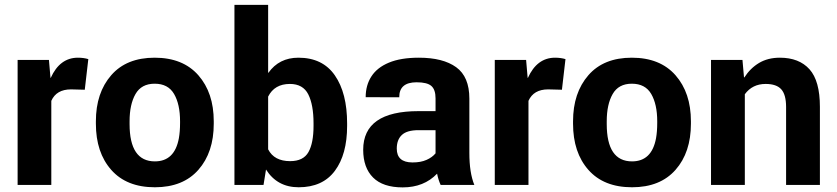

<svg xmlns="http://www.w3.org/2000/svg" viewBox="-20 -782 3539 812"><path d="M197 0H54.5V-528.5H187L193.5 -453L194.5 -452.5Q233 -538 309.5 -538Q333.5 -538 353.5 -532L338.5 -402.5L280.5 -404Q218.5 -404 197 -355.5Z M635 10Q515.5 10 450.5 -63.5Q385.5 -137 385.5 -259V-269Q385.5 -389.5 450.5 -464Q515 -538 634 -538Q753.5 -538 818.8 -463.8Q884 -389.5 884 -269V-259Q884 -137.5 819 -63.8Q754 10 635 10ZM635 -99.5Q718.5 -99.5 736.5 -197.5Q741.5 -225.5 741.5 -262Q741.5 -265.5 741.5 -269Q741.5 -341 716.2 -384.5Q691 -428 634 -428Q578 -428 553 -384.2Q528 -340.5 528 -269V-259Q528 -258.5 528 -257.5Q528 -99.5 635 -99.5Z M1243 10Q1152.5 10 1105 -65L1094.5 0H971.5V-761.5H1114V-474.5L1115 -474Q1160.5 -538 1242 -538Q1344.5 -538 1396.2 -463.2Q1448 -388.5 1448 -260V-249.5Q1448 -129 1396.2 -59.5Q1344.5 10 1243 10ZM1207 -100.5Q1263 -100.5 1284.5 -138.8Q1306 -177 1306 -249.5V-260Q1306 -338.5 1283.8 -382.8Q1261.5 -427 1206 -427Q1141 -427 1114 -373.5V-150.5Q1139.5 -100.5 1207 -100.5Z M1683 10.5Q1599.5 10.5 1557.8 -31.2Q1516 -73 1516 -148.5Q1516 -312 1750 -312H1822V-366Q1822 -403 1804.2 -418.5Q1786.5 -434 1742 -434Q1668.5 -434 1668.5 -371.5V-370.5L1526.5 -371Q1526.5 -421.5 1550.8 -459Q1575 -496.5 1625 -517.2Q1675 -538 1751.5 -538Q1853.5 -538 1909.2 -497.8Q1965 -457.5 1965 -365V-135Q1965 -51.5 1986 0H1843.5Q1834 -20.5 1828.5 -47.5Q1773 10.5 1683 10.5ZM1725.5 -95Q1759.5 -95 1783.8 -105.8Q1808 -116.5 1822 -133.5V-231.5H1750Q1701 -231.5 1679.5 -211.2Q1658 -191 1658 -153.5Q1658 -95.5 1723.5 -95Z M2215 0H2072.5V-528.5H2205L2211.5 -453L2212.5 -452.5Q2251 -538 2327.5 -538Q2351.5 -538 2371.5 -532L2356.5 -402.5L2298.5 -404Q2236.5 -404 2215 -355.5Z M2653 10Q2533.5 10 2468.5 -63.5Q2403.5 -137 2403.5 -259V-269Q2403.5 -389.5 2468.5 -464Q2533 -538 2652 -538Q2771.5 -538 2836.8 -463.8Q2902 -389.5 2902 -269V-259Q2902 -137.5 2837 -63.8Q2772 10 2653 10ZM2653 -99.5Q2736.5 -99.5 2754.5 -197.5Q2759.5 -225.5 2759.5 -262Q2759.5 -265.5 2759.5 -269Q2759.5 -341 2734.2 -384.5Q2709 -428 2652 -428Q2596 -428 2571 -384.2Q2546 -340.5 2546 -269V-259Q2546 -258.5 2546 -257.5Q2546 -99.5 2653 -99.5Z M3447.5 0H3304.5V-329.5Q3304.5 -381.5 3284.2 -404.2Q3264 -427 3218 -427Q3162 -427 3130 -383.5V0H2987V-528.5H3120L3126.5 -455L3128 -454.5Q3153 -493.5 3190.2 -515.8Q3227.5 -538 3278 -538Q3359.5 -538 3403.5 -489Q3447.5 -440 3447.5 -330Z"/></svg>

Font: Roberto Sans
Style: Bold
Weight: 700
Designer: Google (font) & Cristiano Sobral (main changes)
Version: Version 1.000;October 12, 2021;FontCreator 14.0.0.2814 64-bi